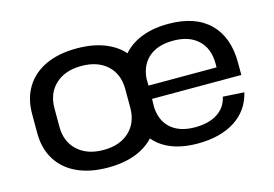

<svg xmlns="http://www.w3.org/2000/svg" viewBox="-78 -703 1237 866"><g transform="rotate(-15 540.5 -270.0)"><path d="M332 8Q248 8 187.5 -20Q127 -48 94.5 -100.5Q62 -153 62 -226V-314Q62 -387 94.5 -439.5Q127 -492 187.5 -520Q248 -548 332 -548Q416 -548 476.5 -520Q537 -492 569.5 -439.5Q602 -387 602 -314V-226Q602 -153 569.5 -100.5Q537 -48 476.5 -20Q416 8 332 8ZM332 -74Q408 -74 452.5 -115.5Q497 -157 497 -227V-313Q497 -384 452.5 -425Q408 -466 332 -466Q256 -466 211 -424.5Q166 -383 166 -313V-227Q166 -157 211 -115.5Q256 -74 332 -74ZM750 8Q670 8 613.5 -19Q557 -46 527 -98.5Q497 -151 497 -225V-315Q497 -388 528.5 -440Q560 -492 619 -520Q678 -548 760 -548Q885 -548 952 -482.5Q1019 -417 1019 -297V-240H581V-302H936L920 -278V-320Q920 -390 878 -429.5Q836 -469 762 -469Q685 -469 643 -429Q601 -389 601 -317V-214Q601 -143 642 -104.5Q683 -66 757 -66Q822 -66 862.5 -92.5Q903 -119 913 -167L1012 -161Q993 -80 924.5 -36Q856 8 750 8Z"/></g></svg>

Font: Pathway Extreme Medium
Style: Regular
Weight: 500
Designer: Eduardo Rodriguez Tunni
Foundry: Eduardo Rodriguez Tunni
Version: Version 1.001;gftools[0.9.26]